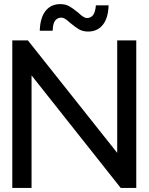

<svg xmlns="http://www.w3.org/2000/svg" viewBox="-20 -907 725 937"><path d="M645 -710V10H569L134 -539V10H40V-710H116L552 -161V-710ZM323 -795Q306 -810 297 -815.5Q288 -821 279 -821Q261 -821 249.5 -807Q238 -793 237 -757H174Q176 -821 202.5 -854Q229 -887 274 -887Q300 -887 319 -876Q338 -865 362 -845Q377 -831 386.5 -825Q396 -819 405 -819Q422 -819 433.5 -832.5Q445 -846 448 -881H510Q508 -818 481.5 -785.5Q455 -753 410 -753Q384 -753 364.5 -764.5Q345 -776 323 -795Z"/></svg>

Font: AtCorfu Sans
Style: AtCorfu Sans Regular
Weight: 400
Designer: Kostas Teopoulos
Foundry: Kostas Teopoulos
Version: Version 1.00 July 8, 2025, initial release